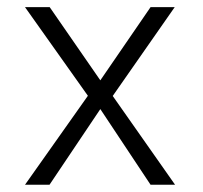

<svg xmlns="http://www.w3.org/2000/svg" viewBox="-20 -508 557 528"><path d="M461.4 0H394L255.9 -208L116.2 0H48.8L221.7 -244.6L48.8 -488.3H116.7L255.9 -287.1L394 -488.3H460.4L290 -244.1Z"/></svg>

Font: SaysetthaMai
Style: Regular
Weight: 400
Designer: John M. Durdin
Foundry: Lao Script for Windows
Version: Version 1.101